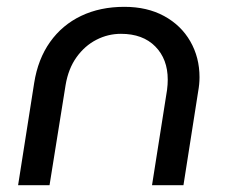

<svg xmlns="http://www.w3.org/2000/svg" viewBox="-20 -542 670 562"><path d="M33 0 80 -299Q91 -369 126.5 -419Q162 -469 217.5 -495.5Q273 -522 344 -522Q411 -522 460.5 -495Q510 -468 537 -421Q564 -374 564 -316Q564 -306 563 -295.5Q562 -285 560 -274L517 0H425L469 -279Q470 -287 470.5 -294.5Q471 -302 471 -309Q471 -369 434.5 -406Q398 -443 334 -443Q296 -443 262 -425.5Q228 -408 204 -374.5Q180 -341 172 -293L125 0Z"/></svg>

Font: MuseoModerno
Style: Italic
Weight: 400
Italic angle: -9°
Designer: Pablo Cosgaya, Héctor Gatti, Marcela Romero, and the Authors of The MuseoModerno Project.
Foundry: Omnibus-Type Team
Version: Version 1.003